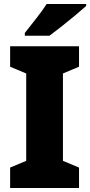

<svg xmlns="http://www.w3.org/2000/svg" viewBox="-20 -947 454 967"><path d="M378 0H31V-103L112 -137V-577L31 -611V-714H378V-611L297 -577V-137L378 -103ZM414 -917Q394 -899 360.5 -871Q327 -843 291 -814.5Q255 -786 229 -767H105V-781Q130 -813 162 -853.5Q194 -894 215 -927H414Z"/></svg>

Font: Noto Sans Lao Looped SemiCondensed Black
Style: Regular
Weight: 900
Width: 4
Designer: Mark Frömberg, Ben Mitchell
Foundry: The Fontpad Ltd
Version: Version 1.002; ttfautohint (v1.8.4.7-5d5b)